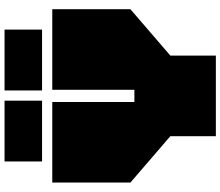

<svg xmlns="http://www.w3.org/2000/svg" viewBox="-84 -908 992 865"><g transform="rotate(-90 412.5 -476.0)"><path d="M117 -783V-952H391V-783ZM437 -783V-952H711V-783ZM231 0V-205L22 -385V-737H385V-367H440V-737H803V-385L594 -205V0Z"/></g></svg>

Font: Tomorrow Black
Style: Regular
Weight: 900
Designer: Tony de Marco, Monica Rizzolli
Foundry: Just in Type
Version: Version 2.002